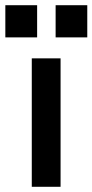

<svg xmlns="http://www.w3.org/2000/svg" viewBox="-58 -717 354 737"><path d="M64 0V-493H174.5V0ZM-37.5 -573.5V-697H84.5V-573.5ZM155.5 -573.5V-697H277V-573.5Z"/></svg>

Font: HK Grotesk SemiBold
Style: Regular
Weight: 600
Designer: Alfredo Marco Pradil
Foundry: Hanken Design Co.
Version: Version 3.001;FEAKit 1.0